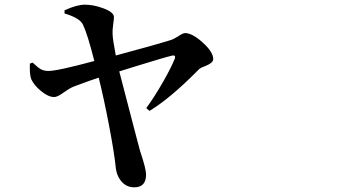

<svg xmlns="http://www.w3.org/2000/svg" viewBox="-20 -760 1540 812"><path d="M547.9 32.2Q514.6 32.2 493.2 6.8Q471.7 -18.6 468.8 -58.6Q461.9 -121.1 440.9 -231Q419.9 -340.8 397.5 -431.6Q367.2 -421.9 314.5 -402.3Q296.9 -395.5 291 -393.6Q272.5 -385.7 247.6 -367.7Q222.7 -349.6 209 -349.6Q183.6 -349.6 152.3 -376Q124 -399.4 112.3 -424.8Q104.5 -444.3 106.4 -491.2L118.2 -495.1Q121.1 -492.2 127 -487.3Q142.6 -472.7 151.4 -467.8Q166 -460 183.6 -460Q219.7 -459 378.9 -502Q350.6 -614.3 331.1 -655.3Q318.4 -683.6 252.9 -703.1V-715.8L253.9 -716.8Q304.7 -740.2 338.9 -740.2Q375 -740.2 415 -725.6Q460.9 -709 461.9 -688.5Q461.9 -678.7 459 -659.2Q455.1 -630.9 456.1 -616.2Q457 -591.8 469.7 -525.4Q624 -566.4 706.1 -591.8Q715.8 -595.7 733.4 -606.4Q753.9 -620.1 762.7 -620.1Q793 -620.1 837.4 -580.1Q881.8 -540 881.8 -509.8Q881.8 -494.1 847.7 -480.5Q829.1 -473.6 823.2 -468.8Q820.3 -465.8 814.5 -460Q698.2 -342.8 612.3 -291L598.6 -302.7Q634.8 -352.5 670.9 -416Q702.1 -470.7 718.8 -510.7Q725.6 -529.3 706.1 -524.4Q676.8 -517.6 546.9 -477.5Q504.9 -463.9 484.4 -458Q506.8 -371.1 550.8 -203.1Q567.4 -140.6 573.2 -118.2L574.2 -116.2Q597.7 -45.9 597.7 -21.5Q597.7 32.2 547.9 32.2Z"/></svg>

Font: Bpmf GenRyu Min B
Style: B
Weight: 700
Foundry: But Ko
Version: Version 1.320